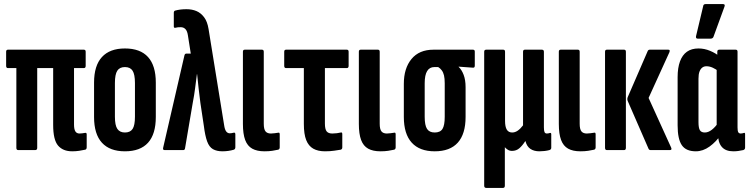

<svg xmlns="http://www.w3.org/2000/svg" viewBox="-20 -734 3664 939"><path d="M333 6Q288 6 264 -22Q240 -50 240 -123V-401H162V-11Q162 0 152 0H69Q60 0 60 -11V-401H19Q10 -401 10 -412V-481Q10 -491 19 -491H390Q399 -491 399 -481V-412Q399 -401 390 -401H342V-125Q342 -102 348.5 -91.5Q355 -81 369 -81Q376 -81 382 -82Q388 -83 395 -84Q404 -86 404 -77V-14Q404 -4 397 -2Q384 1 367.5 3.5Q351 6 333 6Z M591 6Q517 6 478.5 -36Q440 -78 440 -162V-330Q440 -413 478.5 -455Q517 -497 591 -497Q666 -497 704 -455Q742 -413 742 -330V-162Q742 -78 704 -36Q666 6 591 6ZM591 -86Q617 -86 628.5 -103.5Q640 -121 640 -163V-328Q640 -370 628.5 -388Q617 -406 591 -406Q565 -406 553.5 -388Q542 -370 542 -328V-163Q542 -121 554 -103.5Q566 -86 591 -86Z M1068 6Q1040 6 1021.5 -4.5Q1003 -15 993 -42.5Q983 -70 977 -118L960 -231Q955 -268 951.5 -300.5Q948 -333 944 -371H943Q938 -333 934 -301Q930 -269 923 -233L885 -9Q884 0 876 0H785Q775 0 778 -12L882 -463Q884 -472 892 -472H913L899 -561Q896 -582 887 -591.5Q878 -601 864 -601Q856 -601 850 -600.5Q844 -600 837 -598Q830 -597 830 -605V-671Q830 -680 836 -682Q860 -689 892 -689Q919 -689 940.5 -680Q962 -671 978 -650Q994 -629 1000 -592L1076 -123Q1079 -101 1086 -91.5Q1093 -82 1104 -82Q1111 -82 1123 -85Q1131 -87 1131 -77V-14Q1131 -5 1124 -2Q1111 2 1096.5 4Q1082 6 1068 6Z M1273 6Q1237 6 1213.5 -7Q1190 -20 1179 -49.5Q1168 -79 1168 -128V-481Q1168 -491 1177 -491H1261Q1270 -491 1270 -481V-129Q1270 -102 1278.5 -91.5Q1287 -81 1305 -81Q1314 -81 1323.5 -82.5Q1333 -84 1341 -85Q1348 -87 1348 -77V-13Q1348 -5 1341 -2Q1328 1 1311.5 3.5Q1295 6 1273 6Z M1569 6Q1535 6 1512 -7Q1489 -20 1477.5 -49Q1466 -78 1466 -128V-401H1379Q1370 -401 1370 -412V-481Q1370 -491 1379 -491H1676Q1685 -491 1685 -481V-412Q1685 -401 1676 -401H1569V-130Q1569 -102 1577.5 -91.5Q1586 -81 1605 -81Q1616 -81 1627.5 -82.5Q1639 -84 1647 -86Q1654 -88 1654 -78V-13Q1654 -5 1647 -2Q1634 0 1614.5 3Q1595 6 1569 6Z M1840 6Q1804 6 1780.5 -7Q1757 -20 1746 -49.5Q1735 -79 1735 -128V-481Q1735 -491 1744 -491H1828Q1837 -491 1837 -481V-129Q1837 -102 1845.5 -91.5Q1854 -81 1872 -81Q1881 -81 1890.5 -82.5Q1900 -84 1908 -85Q1915 -87 1915 -77V-13Q1915 -5 1908 -2Q1895 1 1878.5 3.5Q1862 6 1840 6Z M2106 6Q2032 6 1993.5 -36.5Q1955 -79 1955 -162V-324Q1955 -400 1992.5 -445.5Q2030 -491 2100 -491H2293Q2302 -491 2302 -482V-413Q2302 -402 2293 -403L2223 -408V-407Q2238 -393 2247.5 -368Q2257 -343 2257 -308V-162Q2257 -79 2219 -36.5Q2181 6 2106 6ZM2106 -86Q2133 -86 2144 -103.5Q2155 -121 2155 -163V-327Q2155 -350 2151.5 -365Q2148 -380 2140.5 -390Q2133 -400 2123 -406H2104Q2081 -406 2069 -386.5Q2057 -367 2057 -327V-163Q2057 -121 2068.5 -103.5Q2080 -86 2106 -86Z M2358 185Q2348 185 2348 174V-481Q2348 -491 2358 -491H2441Q2450 -491 2450 -481V-143Q2450 -114 2458.5 -100Q2467 -86 2485 -86Q2499 -86 2512 -95Q2525 -104 2538 -121V-481Q2538 -491 2547 -491H2630Q2640 -491 2640 -481V-111Q2640 -95 2643 -88Q2646 -81 2655 -81Q2659 -81 2663 -82Q2667 -83 2670 -84Q2676 -85 2676 -77V-11Q2676 -3 2667 0Q2656 3 2643 4.5Q2630 6 2618 6Q2592 6 2574.5 -5.5Q2557 -17 2550 -43L2549 -44Q2535 -22 2520 -9Q2505 4 2484 4Q2472 4 2463 -2Q2454 -8 2449 -14V174Q2449 185 2440 185Z M2818 6Q2782 6 2758.5 -7Q2735 -20 2724 -49.5Q2713 -79 2713 -128V-481Q2713 -491 2722 -491H2806Q2815 -491 2815 -481V-129Q2815 -102 2823.5 -91.5Q2832 -81 2850 -81Q2859 -81 2868.5 -82.5Q2878 -84 2886 -85Q2893 -87 2893 -77V-13Q2893 -5 2886 -2Q2873 1 2856.5 3.5Q2840 6 2818 6Z M3162 0Q3155 0 3152 -6L3050 -240Q3046 -249 3050 -259L3148 -485Q3151 -491 3158 -491H3248Q3254 -491 3255 -488Q3256 -485 3254 -479L3152 -255L3262 -13Q3268 0 3256 0ZM2948 0Q2939 0 2939 -11V-481Q2939 -491 2948 -491H3032Q3041 -491 3041 -481V-11Q3041 0 3032 0Z M3383 6Q3335 6 3314.5 -24Q3294 -54 3294 -121V-357Q3294 -402 3305.5 -433.5Q3317 -465 3339.5 -481Q3362 -497 3396 -497Q3425 -497 3452.5 -485.5Q3480 -474 3499 -458L3496 -384Q3481 -396 3465.5 -403Q3450 -410 3435 -410Q3423 -410 3414.5 -403.5Q3406 -397 3401 -384Q3396 -371 3396 -349V-137Q3396 -108 3403 -97Q3410 -86 3427 -86Q3444 -86 3461.5 -99.5Q3479 -113 3494 -136L3508 -78Q3483 -41 3450.5 -17.5Q3418 6 3383 6ZM3566 6Q3491 6 3491 -82V-99L3485 -106V-418L3488 -443V-481Q3488 -491 3498 -491H3578Q3587 -491 3587 -481V-111Q3587 -94 3590.5 -87.5Q3594 -81 3603 -81Q3607 -81 3611 -82Q3615 -83 3618 -84Q3624 -86 3624 -78V-12Q3624 -3 3615 0Q3590 6 3566 6ZM3392 -545Q3382 -545 3384 -557L3419 -704Q3420 -714 3431 -714H3516Q3528 -714 3523 -701L3469 -553Q3465 -545 3455 -545Z"/></svg>

Font: Sofia Sans Extra Condensed
Style: Bold
Weight: 700
Designer: Botio Nikoltchev, Ani Petrova
Foundry: lettersoup
Version: Version 4.101